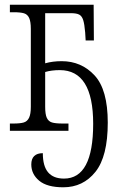

<svg xmlns="http://www.w3.org/2000/svg" viewBox="-20 -556 504 816"><path d="M113 143Q113 119 125.5 107Q138 95 162 95Q162 150 184.5 176.5Q207 203 252 203Q376 203 376 -30Q376 -258 234 -258Q199 -258 172 -250V-102Q172 -70 179 -55Q186 -40 201 -35.5Q216 -31 246 -31H271V0H22V-31H37Q66 -31 81 -35.5Q96 -40 103.5 -55.5Q111 -71 111 -102V-433Q111 -464 104 -479.5Q97 -495 82 -499.5Q67 -504 38 -504H22V-536H378L379 -384H344L342 -418Q339 -454 333.5 -471Q328 -488 316.5 -494Q305 -500 281 -500H172V-287Q204 -296 242 -296Q326 -296 382 -235.5Q438 -175 438 -35Q438 109 385.5 174.5Q333 240 249 240Q180 240 146.5 212Q113 184 113 143Z"/></svg>

Font: Noto Serif NarrowLight
Style: Regular
Weight: 300
Width: 4
Designer: Monotype Design Team
Foundry: Monotype Imaging Inc.
Version: Version 1.001